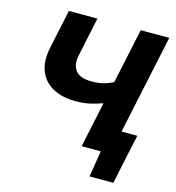

<svg xmlns="http://www.w3.org/2000/svg" viewBox="-124 -818 984 1075"><g transform="rotate(15 368.0 -280.5)"><path d="M407 0Q418.5 -53.5 429.5 -105.5Q440.5 -157.5 454 -221.5L463 -264Q430.5 -252.5 394.2 -243.5Q358 -234.5 307.5 -234.5Q231.5 -234.5 177.2 -263.5Q123 -292.5 100 -348.8Q77 -405 94 -486Q96.5 -498 98.5 -507.8Q100.5 -517.5 103 -529.5Q114.5 -583 123.5 -625.2Q132.5 -667.5 142 -713H307.5Q295.5 -655.5 285.5 -608.8Q275.5 -562 265 -511.5L259.5 -485Q248 -432 272.8 -398.2Q297.5 -364.5 366.5 -364.5Q402.5 -364.5 432.8 -372Q463 -379.5 490.5 -394L507.5 -473.5Q522.5 -542.5 534.2 -598.2Q546 -654 558.5 -713H724Q711.5 -654 699.8 -598.5Q688 -543 673 -473L622 -233Q616.5 -206.5 611.5 -183Q606.5 -159.5 601.5 -137H693Q685 -101 677.2 -63.5Q669.5 -26 661.5 10Q646.5 81.5 631.5 152H493.5L518 0Z"/></g></svg>

Font: Commissioner
Style: Bold Italic
Weight: 700
Italic angle: -12°
Designer: Kostas Bartsokas
Foundry: Kostas Bartsokas
Version: Version 1.000; ttfautohint (v1.8.3)